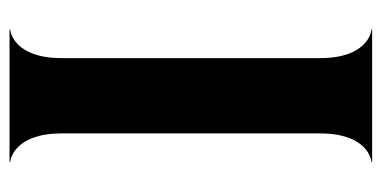

<svg xmlns="http://www.w3.org/2000/svg" viewBox="-224 -596 820 413"><g transform="rotate(90 186.5 -390.0)"><path d="M44 0H329V-1.5C323.5 -1.5 267.5 -11 267.5 -112V-668C267.5 -769 323.5 -778.5 329 -778.5V-780H44V-778.5C49.5 -778.5 105.5 -769 105.5 -668V-112C105.5 -11 49.5 -1.5 44 -1.5Z"/></g></svg>

Font: Beautique Display Medium
Style: Bold
Weight: 900
Designer: Nhat-Quang Ngo
Version: Version 1.100;Glyphs 3.2.3 (3260)